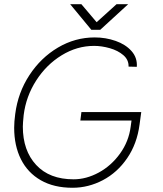

<svg xmlns="http://www.w3.org/2000/svg" viewBox="-20 -873 770 908"><path d="M640 -284Q628 -193 581.5 -125Q535 -57 466.5 -21Q398 15 323 15Q235 15 173 -20.5Q111 -56 79 -120Q47 -184 47 -269Q47 -297 52 -334Q65 -435 119 -517.5Q173 -600 254 -648Q335 -696 428 -696Q480 -696 527 -679.5Q574 -663 602 -631.5Q630 -600 627 -557L588 -558Q589 -590 563.5 -612Q538 -634 499.5 -645Q461 -656 425 -656Q344 -656 271.5 -611.5Q199 -567 151 -492Q103 -417 92 -329Q88 -291 88 -274Q88 -161 151 -93Q214 -25 328 -25Q388 -25 447 -57Q506 -89 547.5 -146.5Q589 -204 598 -274L602 -303H360L365 -343H648ZM365 -853 437 -768 531 -853H586L454 -732H412L312 -853Z"/></svg>

Font: Bellota Text Light
Style: Italic
Weight: 300
Italic angle: -7.5°
Designer: Kemie Guaida
Foundry: Kemie Guaida
Version: Version 4.001